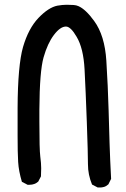

<svg xmlns="http://www.w3.org/2000/svg" viewBox="-20 -791 540 826"><path d="M309.6 -632.8Q284.2 -676.8 263.7 -676.8Q239.3 -676.8 211.9 -640.6Q184.6 -604.5 167.5 -544.4Q150.4 -484.4 149.4 -319.3Q149.4 -291 149.4 -267.6Q149.4 -147.5 153.3 -117.7Q157.2 -87.9 157.2 -67.4Q157.2 -46.9 156.2 -32.2L144.5 -9.8Q128.9 3.9 107.4 3.9Q104.5 3.9 98.6 3.9L74.2 -8.8Q60.5 -54.7 58.1 -94.2Q55.7 -133.8 55.7 -208Q55.7 -282.2 55.7 -327.1Q56.6 -509.8 79.1 -588.9Q102.5 -668.9 145.5 -713.9Q188.5 -758.8 226.6 -766.6Q249 -770.5 267.1 -770.5Q285.2 -770.5 296.9 -769.5Q308.6 -768.6 317.4 -764.6Q348.6 -751 384.8 -701.2Q430.7 -638.7 437.5 -529.8Q444.3 -420.9 447.3 -315.4Q452.1 -139.6 454.1 -101.6L458 -21.5L446.3 2Q436.5 10.7 427.2 13.2Q418 15.6 412.1 15.6Q406.2 15.6 400.4 15.6L376 2.9Q358.4 -39.1 358.4 -84.5Q358.4 -129.9 353.5 -265.6Q348.6 -401.4 343.8 -492.7Q338.9 -584 309.6 -632.8Z"/></svg>

Font: JasonHandwriting2
Style: SemiBold
Weight: 600
Version: Version 1.04.7